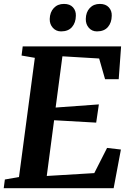

<svg xmlns="http://www.w3.org/2000/svg" viewBox="-26 -986 690 1006"><path d="M-6.5 0 -0.5 -45.5 73.5 -58.5 156.5 -683 87 -695 93 -743H608.5L596 -571H524.5L493.5 -679.5L301 -691L265.5 -422.5L492 -439L478 -343.5L257.5 -356L219 -64L468 -79L535 -211L607.5 -202.5L569.5 0ZM294 -821.5Q268 -821.5 251 -840.2Q234 -859 234.5 -886.5Q235.5 -922 255.8 -943.8Q276 -965.5 309 -965.5Q340.5 -965.5 356.5 -947.5Q372.5 -929.5 371.5 -903.5Q371 -867 351.2 -844.2Q331.5 -821.5 294 -821.5ZM482 -821.5Q456 -821.5 439.5 -840.2Q423 -859 423.5 -886.5Q424 -922 444.2 -943.8Q464.5 -965.5 497 -965.5Q528 -965.5 544.2 -947.5Q560.5 -929.5 559.5 -903.5Q559 -867 539.2 -844.2Q519.5 -821.5 482 -821.5Z"/></svg>

Font: Merriweather 24pt
Style: Bold Italic
Weight: 700
Italic angle: -7.8°
Designer: Eben Sorkin
Foundry: Eben Sorkin
Version: Version 2.101